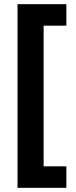

<svg xmlns="http://www.w3.org/2000/svg" viewBox="-20 -739 362 920"><path d="M298 161H64V-719H298V-616H189V58H298Z"/></svg>

Font: Noto Sans Thai SemiCondensed
Style: Bold
Weight: 700
Width: 4
Designer: Monotype Design Team
Foundry: Monotype Imaging Inc.
Version: Version 2.001